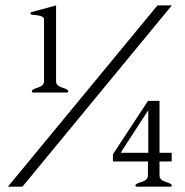

<svg xmlns="http://www.w3.org/2000/svg" viewBox="-20 -704 699 724"><path d="M573.7 -683.6H627.9L64.5 0H9.8ZM581.5 -323.7V-127.9H627.4V-95.2H581.5V-42Q581.5 -25.4 604.7 -18.3Q627.9 -11.2 627.9 -4.9Q627.9 0 622.6 0H495.6Q490.7 0 490.7 -4.9Q490.7 -11.2 514.2 -18.1Q537.6 -24.9 537.6 -41L538.1 -95.2H405.8V-122.1L538.1 -323.7ZM539.1 -127.9V-287.1H538.1L436.5 -130.4V-127.9ZM191.4 -683.6V-397.5Q191.4 -380.9 214.4 -373.8Q237.3 -366.7 237.3 -360.4Q237.3 -355 231.9 -355H105Q100.1 -355 100.1 -360.4Q100.1 -366.7 123 -373.8Q146 -380.9 146 -397V-631.3Q146 -643.6 115.7 -647Q94.7 -648.4 94.7 -651.9Q94.7 -657.7 99.6 -658.7Z"/></svg>

Font: Caudex
Style: Regular
Weight: 400
Version: Version 1.01